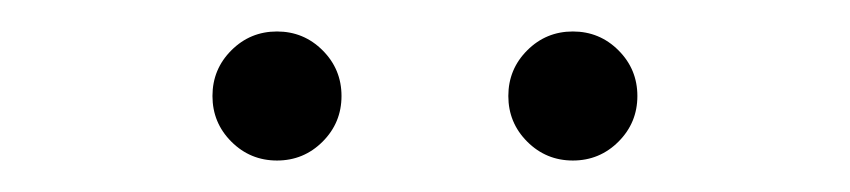

<svg xmlns="http://www.w3.org/2000/svg" viewBox="-20 -678 540 122"><path d="M156 -576Q139 -576 127 -588Q115 -600 115 -617Q115 -634 127 -646Q139 -658 156 -658Q173 -658 185 -646Q197 -634 197 -617Q197 -600 185 -588Q173 -576 156 -576ZM344 -576Q327 -576 315 -588Q303 -600 303 -617Q303 -634 315 -646Q327 -658 344 -658Q361 -658 373 -646Q385 -634 385 -617Q385 -600 373 -588Q361 -576 344 -576Z"/></svg>

Font: Spectral SC ExtraLight
Style: Regular
Weight: 275
Designer: Jean-Baptiste Levee
Foundry: Production Type
Version: Version 2.001